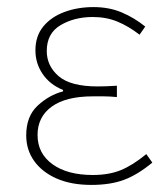

<svg xmlns="http://www.w3.org/2000/svg" viewBox="-20 -510 470 542"><path d="M238 12Q181 12 140 -6Q99 -24 76.5 -55.5Q54 -87 54 -128Q54 -182 86.5 -212Q119 -242 158 -252V-256Q121 -271 100.5 -301Q80 -331 80 -368Q80 -408 102 -435Q124 -462 161.5 -476Q199 -490 244 -490Q288 -490 323.5 -475Q359 -460 390 -435L374 -412Q343 -436 311.5 -449Q280 -462 242 -462Q190 -462 151 -439Q112 -416 112 -366Q112 -324 145.5 -295Q179 -266 256 -266Q270 -266 280.5 -266.5Q291 -267 310 -268V-236Q289 -238 274 -238Q259 -238 242 -238Q166 -238 126 -209Q86 -180 86 -129Q86 -77 128 -46.5Q170 -16 242 -16Q287 -16 320.5 -29.5Q354 -43 393 -75L410 -51Q369 -17 330.5 -2.5Q292 12 238 12Z"/></svg>

Font: Source Sans 3 VF
Style: Regular
Weight: 200
Designer: Paul D. Hunt
Foundry: Adobe
Version: Version 3.046;hotconv 1.0.118;makeotfexe 2.5.65603